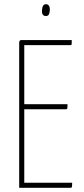

<svg xmlns="http://www.w3.org/2000/svg" viewBox="-20 -890 397 910"><path d="M71 0V-690Q71 -690 72.5 -695Q74 -700 81 -700H320Q320 -690 320 -685Q320 -680 318.5 -678Q317 -676 314 -676H95V-24H322Q322 -14 321.5 -8.5Q321 -3 319.5 -1.5Q318 0 314 0ZM87 -372V-396H300Q300 -381 299 -376.5Q298 -372 292 -372ZM196 -814Q186 -815 182 -822Q178 -829 179 -842Q180 -856 184.5 -863Q189 -870 198 -870Q208 -870 212.5 -862Q217 -854 216 -840Q215 -827 211 -820.5Q207 -814 196 -814Z"/></svg>

Font: Yanone Kaffeesatz ExtraLight
Style: Regular
Weight: 200
Designer: Yanone (Cyrillic: Daniel Pouzeot, Huerta Tipografica, and Cyreal)
Foundry: Yanone
Version: Version 2.003